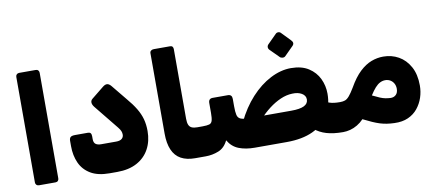

<svg xmlns="http://www.w3.org/2000/svg" viewBox="-68 -1006 2884 1270"><g transform="rotate(-10 1374.0 -371.0)"><path d="M105 5Q95 5 88.5 -1.5Q82 -8 82 -18V-727Q82 -737 88.5 -743.5Q95 -750 105 -750H216Q227 -750 233 -743.5Q239 -737 239 -727V-18Q239 -8 233 -1.5Q227 5 216 5Z M579 8Q501 8 452.5 -21Q404 -50 381.5 -100Q359 -150 359 -213V-249Q359 -265 367 -273Q375 -281 399 -281H485Q497 -281 502.5 -274Q508 -267 508 -252V-234Q508 -210 521 -200.5Q534 -191 557 -191H659Q684 -191 696.5 -201.5Q709 -212 709 -229Q709 -241 704.5 -252.5Q700 -264 687 -280L556 -442Q543 -458 542 -472.5Q541 -487 553 -497L636 -564Q651 -576 664 -575.5Q677 -575 691 -559L776 -455Q811 -414 833 -377.5Q855 -341 865 -304.5Q875 -268 875 -224Q875 -156 846.5 -103.5Q818 -51 763.5 -21.5Q709 8 631 8Z M1223 8H1153Q1097 8 1059 -13Q1021 -34 1002 -78Q983 -122 983 -187V-727Q983 -738 990.5 -744Q998 -750 1009 -750H1120Q1130 -750 1135 -743.5Q1140 -737 1140 -727V-259Q1140 -233 1146.5 -218Q1153 -203 1167 -197Q1181 -191 1203 -191H1238Q1253 -191 1253 -176V-22Q1253 8 1223 8Z M2148 8Q2084 8 2037.5 -5.5Q1991 -19 1954 -50L2066 -211Q2080 -204 2093.5 -199.5Q2107 -195 2124 -193Q2141 -191 2163 -191Q2178 -191 2178 -176V-22Q2178 8 2148 8ZM1225 8Q1217 8 1212.5 4Q1208 0 1208 -9V-163Q1208 -177 1216 -184Q1224 -191 1238 -191Q1269 -191 1284 -195.5Q1299 -200 1304 -217Q1309 -234 1309 -270V-335Q1309 -365 1337 -365H1439Q1467 -365 1467 -335V-286Q1467 -247 1472 -226.5Q1477 -206 1495 -198.5Q1513 -191 1550 -191H1834Q1893 -191 1921 -205Q1949 -219 1949 -247Q1949 -273 1923.5 -288Q1898 -303 1860 -301Q1821 -300 1781 -282.5Q1741 -265 1703 -236Q1665 -207 1632 -170L1506 -172Q1550 -264 1611 -330.5Q1672 -397 1742 -433Q1812 -469 1880 -469Q1952 -469 1998.5 -439Q2045 -409 2067.5 -361.5Q2090 -314 2090 -261Q2090 -180 2053.5 -119.5Q2017 -59 1945.5 -25.5Q1874 8 1769 8H1554Q1494 8 1448.5 -9.5Q1403 -27 1376 -73Q1353 -25 1311.5 -8.5Q1270 8 1225 8ZM1858 -553Q1851 -546 1839.5 -546.5Q1828 -547 1821 -554L1762 -613Q1754 -621 1754 -631.5Q1754 -642 1762 -650L1821 -709Q1828 -717 1839 -717Q1850 -717 1857 -709L1914 -650Q1934 -630 1917 -612Z M2493 8Q2465 7 2442 3.5Q2419 0 2396.5 -7Q2374 -14 2348 -25.5Q2322 -37 2288 -54Q2268 -33 2244.5 -19Q2221 -5 2196.5 1.5Q2172 8 2148 8Q2133 8 2133 -7V-161Q2133 -191 2163 -191Q2182 -191 2196 -196Q2210 -201 2225 -218.5Q2240 -236 2261 -271Q2298 -336 2336.5 -372Q2375 -408 2414.5 -423Q2454 -438 2495 -438Q2551 -438 2597.5 -412Q2644 -386 2672.5 -334.5Q2701 -283 2701 -208Q2701 -166 2688 -127Q2675 -88 2649.5 -56.5Q2624 -25 2585 -7.5Q2546 10 2493 8ZM2495 -160Q2518 -159 2532.5 -173Q2547 -187 2547 -213Q2547 -233 2538.5 -248.5Q2530 -264 2515 -273Q2500 -282 2481 -282Q2463 -282 2446 -273.5Q2429 -265 2412.5 -246.5Q2396 -228 2377 -198Q2407 -183 2426.5 -175Q2446 -167 2462 -164Q2478 -161 2495 -160Z"/></g></svg>

Font: Rubik ExtraBold
Style: Italic
Weight: 800
Italic angle: -12°
Designer: Hubert and Fischer
Foundry: Hubert and Fischer
Version: Version 2.300;gftools[0.9.30]